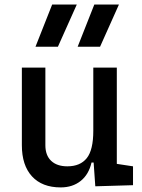

<svg xmlns="http://www.w3.org/2000/svg" viewBox="-20 -815 626 845"><path d="M247.1 9.8Q165.5 9.8 120.8 -38.8Q76.2 -87.4 76.2 -175.8V-517.6H179.7V-175.8Q179.7 -131.3 205.1 -107.2Q230.5 -83 276.4 -83Q333 -83 361.8 -118.9Q390.6 -154.8 390.6 -239.3V-517.6H494.1V-93.8L565.4 -83V0L399.4 4.9L392.1 -99.6H382.8Q370.6 -46.9 335 -18.6Q299.3 9.8 247.1 9.8ZM321.8 -609.4 395 -794.9H503.4L420.4 -609.4ZM136.2 -609.4 209.5 -794.9H317.9L234.9 -609.4Z"/></svg>

Font: Caskaydia Cove
Style: Regular
Weight: 400
Monospace: yes
Designer: Aaron Bell
Foundry: Saja Typeworks
Version: Version 4.300; ttfautohint (v1.8.3)